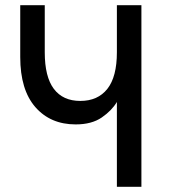

<svg xmlns="http://www.w3.org/2000/svg" viewBox="-20 -720 656 740"><path d="M430.5 0V-327Q411 -294 372.2 -267.2Q333.5 -240.5 271.5 -240.5Q174.5 -240.5 116.2 -307.2Q58 -374 58 -500V-700H152.5V-518.5Q152.5 -424 187.5 -377.5Q222.5 -331 289.5 -331Q357 -331 393.8 -377.5Q430.5 -424 430.5 -518.5V-700H525V0Z"/></svg>

Font: Overpass Mono Medium
Style: Regular
Weight: 500
Monospace: yes
Designer: Delve Withrington, Dave Bailey
Foundry: Delve Fonts LLC
Version: Version 4.000